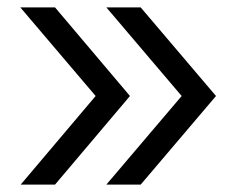

<svg xmlns="http://www.w3.org/2000/svg" viewBox="-20 -540 640 520"><path d="M129 -40 332 -280 129 -520H35L239 -280L36 -40ZM361 -40 565 -280 361 -520H268L472 -280L268 -40Z"/></svg>

Font: Tekne LDO Light
Style: Regular
Weight: 300
Monospace: yes
Designer: Alessio Laiso, Mario Rullo, Paolo Rosset
Foundry: Alessio Laiso
Version: Version 1.000;hotconv 1.0.109;makeotfexe 2.5.65596